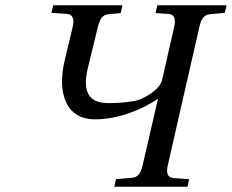

<svg xmlns="http://www.w3.org/2000/svg" viewBox="-20 -712 884 732"><path d="M176 -663 235 -659C258 -657 264 -639 257 -609L227 -483C199 -371 223 -257 342 -257C435 -257 525 -297 580 -334H582L524 -83C517 -51 506 -36 482 -34L422 -29L416 0H695L701 -29L642 -33C618 -35 613 -52 620 -83L740 -609C747 -640 757 -656 782 -658L837 -663L844 -692H580L573 -662L622 -659C645 -658 651 -639 644 -609L598 -407C589 -368 523 -332 493 -327C446 -319 417 -319 391 -319C316 -319 294 -366 315 -453L353 -609C361 -640 370 -656 395 -658L440 -662L447 -692H183Z"/></svg>

Font: Heuristica
Style: Italic
Weight: 400
Italic angle: -13°
Version: Version 1.0.1